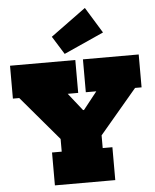

<svg xmlns="http://www.w3.org/2000/svg" viewBox="-68 -1148 971 1204"><g transform="rotate(-5 418.0 -546.0)"><path d="M782 -565 542 -281H294L53 -565H13V-772H424V-565H358L506 -378L399 -455H497L390 -378L538 -565H472V-772H823V-565ZM547 -389V-207H608V0H228V-207H289V-389ZM512 -1092 612 -929 361 -816 290 -930Z"/></g></svg>

Font: Hepta Slab Black
Style: Regular
Weight: 900
Designer: Michael LaGattuta
Foundry: Michael LaGattuta
Version: Version 1.102